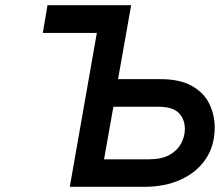

<svg xmlns="http://www.w3.org/2000/svg" viewBox="-20 -720 848 740"><path d="M145 -593 163 -700H429L411 -593ZM249 0 372 -700H485.5L435 -415H598Q674 -415 720.2 -388.5Q766.5 -362 787 -319.5Q807.5 -277 807.5 -228.5Q807.5 -158.5 773 -107.2Q738.5 -56 677.2 -28Q616 0 536.5 0ZM381 -106H554.5Q603.5 -106 633.8 -123.2Q664 -140.5 678.2 -167.2Q692.5 -194 692.5 -223Q692.5 -260.5 669.2 -284.5Q646 -308.5 590.5 -308.5H417Z"/></svg>

Font: Overpass SemiBold
Style: Italic
Weight: 600
Italic angle: -10°
Designer: Delve Withrington, Dave Bailey, Thomas Jockin
Foundry: Delve Fonts LLC
Version: Version 4.000